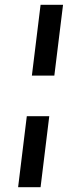

<svg xmlns="http://www.w3.org/2000/svg" viewBox="-20 -750 281 795"><path d="M205 -437 241 -730H148L112 -437ZM91 -269 55 25H148L184 -269Z"/></svg>

Font: Bluebird
Style: LiObl
Weight: 300
Designer: Jasper
Foundry: Cannot Into Space Fonts
Version: Version 0.98